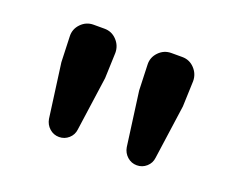

<svg xmlns="http://www.w3.org/2000/svg" viewBox="-69 -893 712 580"><g transform="rotate(20 287.0 -603.0)"><path d="M115.2 -466.8 91.8 -640.6 88.9 -722.7Q87.9 -746.1 104.5 -763.2Q121.1 -780.3 144.5 -780.3H179.7Q203.1 -780.3 219.2 -763.2Q235.4 -746.1 235.4 -722.7L232.4 -640.6L208 -466.8Q206.1 -449.2 192.9 -437.5Q179.7 -425.8 162.1 -425.8Q144.5 -425.8 131.3 -437.5Q118.2 -449.2 115.2 -466.8ZM365.2 -466.8 341.8 -640.6 338.9 -722.7Q337.9 -746.1 354.5 -763.2Q371.1 -780.3 394.5 -780.3H429.7Q453.1 -780.3 469.2 -763.2Q485.4 -746.1 485.4 -722.7L482.4 -640.6L458 -466.8Q456.1 -449.2 442.9 -437.5Q429.7 -425.8 412.1 -425.8Q394.5 -425.8 381.3 -437.5Q368.2 -449.2 365.2 -466.8Z"/></g></svg>

Font: Gen Jyuu Gothic P Bold
Style: Bold
Weight: 700
Designer: [Source Han Sans]
Ryoko NISHIZUKA  (kana & ideographs); Paul D. Hunt (Latin, Greek & Cyrillic); Wenlong ZHANG  (bopomofo
Version: Version 1.002.20150607